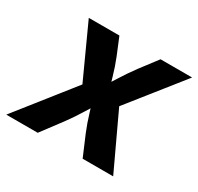

<svg xmlns="http://www.w3.org/2000/svg" viewBox="-147 -692 865 838"><g transform="rotate(30 285.5 -273.0)"><path d="M-24.7 0 242.3 -337.2 223.2 -223.4 76 -545.9H230.3L265.8 -459.7Q282.6 -417.6 294.3 -376.2Q305.9 -334.8 318.9 -296H263.3Q289.6 -334.5 315.3 -376.1Q341 -417.6 372.1 -459.7L437.6 -545.9H596.7L339.1 -221.8L357.6 -334.2L514.1 0H360.2L316.5 -102.8Q299.3 -144.7 287 -186.1Q274.7 -227.5 261.2 -265.6H317Q291.6 -227.5 266.7 -186.1Q241.7 -144.7 210.9 -102.8L133.8 0Z"/></g></svg>

Font: Inter
Style: Italic
Weight: 400
Italic angle: -9.3988°
Designer: Rasmus Andersson
Foundry: rsms
Version: Version 4.001;git-66647c0bb